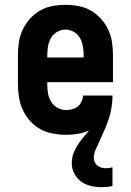

<svg xmlns="http://www.w3.org/2000/svg" viewBox="-20 -548 540 792"><path d="M396 224Q374 224 352.5 218.5Q331 213 313.5 200Q296 187 286 167Q276 147 276 125Q276 105 282.5 86.5Q289 68 299.5 51.5Q310 35 322.5 20Q335 5 348 -10Q326 0 301.5 4Q277 8 252 8Q225 8 198 3Q171 -2 147 -15Q123 -28 104.5 -48.5Q86 -69 74.5 -94Q63 -119 58.5 -146Q54 -173 54 -200V-320Q54 -347 58 -374Q62 -401 73.5 -425.5Q85 -450 103.5 -470.5Q122 -491 145.5 -504.5Q169 -518 196 -523Q223 -528 250 -528Q277 -528 304 -523Q331 -518 354.5 -504.5Q378 -491 396.5 -470.5Q415 -450 426.5 -425.5Q438 -401 442 -374Q446 -347 446 -320V-209H175V-200Q175 -181 178 -163Q181 -145 190.5 -129Q200 -113 217 -103.5Q234 -94 252 -94Q265 -94 278 -97.5Q291 -101 301 -109Q311 -117 316.5 -129Q322 -141 323 -154H444Q444 -137 442 -120Q440 -103 436.5 -86.5Q433 -70 427.5 -54Q422 -38 415.5 -22.5Q409 -7 402 8.5Q395 24 388 39.5Q381 55 374 70.5Q367 86 367 103Q367 113 371 121.5Q375 130 382.5 135.5Q390 141 399 143.5Q408 146 417 146Q424 146 431 145Q438 144 444 142V219Q432 222 420 223Q408 224 396 224ZM175 -311H325V-320Q325 -338 322 -356.5Q319 -375 310 -391Q301 -407 284.5 -416.5Q268 -426 250 -426Q232 -426 215.5 -416.5Q199 -407 190 -391Q181 -375 178 -356.5Q175 -338 175 -320Z"/></svg>

Font: Iosevka Curly Slab Extrabold
Style: Regular
Weight: 800
Monospace: yes
Designer: Belleve Invis
Foundry: Belleve Invis
Version: Version 22.1.2; ttfautohint (v1.8.4)